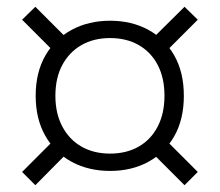

<svg xmlns="http://www.w3.org/2000/svg" viewBox="-20 -623 647 565"><path d="M304 -120Q241 -120 191.5 -146.5Q142 -173 113.5 -223Q85 -273 85 -341Q85 -410 113.5 -459.5Q142 -509 191.5 -535.5Q241 -562 304 -562Q367 -562 416 -535.5Q465 -509 493 -459.5Q521 -410 521 -341Q521 -272 493 -222.5Q465 -173 416 -146.5Q367 -120 304 -120ZM304 -171Q352 -171 388 -191.5Q424 -212 444 -250.5Q464 -289 464 -341Q464 -394 444 -432Q424 -470 388 -490.5Q352 -511 304 -511Q256 -511 220 -490.5Q184 -470 163.5 -432Q143 -394 143 -341Q143 -289 163.5 -250.5Q184 -212 220 -191.5Q256 -171 304 -171ZM45 -117 145 -217 183 -178 84 -78ZM423 -504 523 -603 562 -565 462 -465ZM562 -117 523 -78 423 -178 462 -217ZM183 -504 145 -465 45 -565 84 -603Z"/></svg>

Font: Montagu Slab
Style: Bold
Weight: 700
Designer: Florian Karsten
Foundry: Florian Karsten
Version: Version 1.000